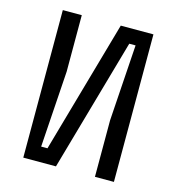

<svg xmlns="http://www.w3.org/2000/svg" viewBox="-105 -790 810 880"><g transform="rotate(15 300.0 -350.0)"><path d="M425 0V-268L449 -630H419L240 0H85V-700H175V-432L151 -70H181L360 -700H515V0Z"/></g></svg>

Font: Sligoil Micro
Style: Regular
Weight: 400
Designer: Ariel Martín Pérez
Foundry: Igor Stepanchenko
Version: Version 1.001